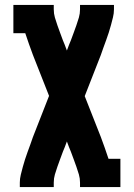

<svg xmlns="http://www.w3.org/2000/svg" viewBox="-20 -540 540 775"><path d="M60 215V197Q60 181 64 165Q68 149 72 134Q76 119 81 103.5Q86 88 91.5 73Q97 58 102.5 43Q108 28 113 13L178 -153L113 -318Q105 -340 97 -362Q89 -384 82 -406H34V-520H197V-502Q197 -485 201.5 -469.5Q206 -454 211.5 -438.5Q217 -423 222.5 -408Q228 -393 234 -377Q236 -373 237.5 -368.5Q239 -364 241 -360L250 -336L259 -360Q261 -364 262.5 -368.5Q264 -373 266 -377Q272 -393 277.5 -408Q283 -423 288.5 -438.5Q294 -454 298.5 -469.5Q303 -485 303 -502V-520H440V-502Q440 -486 436 -470Q432 -454 428 -439Q424 -424 419 -408.5Q414 -393 408.5 -378Q403 -363 397.5 -348Q392 -333 387 -318L322 -152L387 13Q395 35 403 57Q411 79 418 101H466V215H303V197Q303 180 298.5 164.5Q294 149 288.5 133.5Q283 118 277.5 103Q272 88 266 72Q264 68 262.5 63.5Q261 59 259 55L250 31L241 55Q239 59 237.5 63.5Q236 68 234 72Q228 88 222.5 103Q217 118 211.5 133.5Q206 149 201.5 164.5Q197 180 197 197V215Z"/></svg>

Font: Iosevka Curly Slab Heavy
Style: Regular
Weight: 900
Monospace: yes
Designer: Belleve Invis
Foundry: Belleve Invis
Version: Version 22.1.2; ttfautohint (v1.8.4)